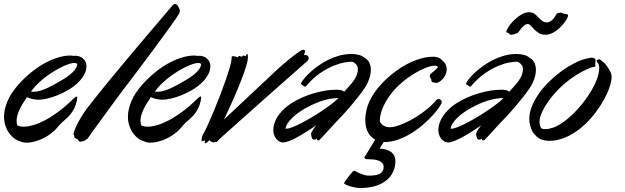

<svg xmlns="http://www.w3.org/2000/svg" viewBox="-70 -696 3126 961"><path d="M314.9 -192.9Q313 -184.6 309.6 -173.3Q306.2 -162.1 299.3 -149.2Q292.5 -136.2 281.7 -122.8Q271 -109.4 254.9 -96.2Q244.6 -87.4 237.8 -80.8Q231 -74.2 226.3 -68.8Q221.7 -63.5 217.8 -58.8Q213.9 -54.2 209.2 -49.1Q204.6 -43.9 198 -38.1Q191.4 -32.2 181.2 -24.9Q169.4 -16.1 155 -8.3Q140.6 -0.5 125 5.4Q109.4 11.2 93.5 14.6Q77.6 18.1 63 18.1Q43.5 18.1 27.8 9.8Q16.1 7.3 2.4 -2.4Q-11.2 -12.2 -22.9 -27.8Q-34.7 -43.5 -42.2 -64.9Q-49.8 -86.4 -49.8 -112.8Q-49.8 -147 -33 -188.5Q-16.1 -230 25.9 -276.9Q59.6 -313.5 94.2 -340.3Q128.9 -367.2 162.4 -384.3Q195.8 -401.4 226.1 -409.7Q256.3 -418 280.8 -418Q286.1 -418 290.8 -417.5Q295.4 -417 299.8 -416Q301.8 -417 306.2 -417Q317.9 -417 328.1 -413.3Q338.4 -409.7 345.9 -402.8Q353.5 -396 358.2 -386.7Q362.8 -377.4 362.8 -366.2Q362.8 -341.8 350.1 -319.8Q337.4 -297.9 316.9 -279.1Q296.4 -260.3 270.5 -245.1Q244.6 -230 217.8 -219.2Q190.9 -208.5 165.8 -202.6Q140.6 -196.8 122.1 -196.8Q107.9 -196.8 91.3 -200.7Q74.7 -204.6 64.9 -210Q39.1 -172.4 26.1 -143.8Q13.2 -115.2 13.2 -91.8Q13.2 -77.6 17.1 -67.9Q28.8 -62 49.8 -62Q69.8 -62 96.2 -69.6Q122.6 -77.1 154.1 -93.5Q185.5 -109.9 221.2 -136Q256.8 -162.1 294.9 -199.2Q301.8 -206.1 306.4 -209.5Q311 -212.9 314 -212.9Q316.9 -212.9 316.9 -207ZM246.1 -298.8Q266.6 -311 280 -322.3Q293.5 -333.5 301.5 -343Q309.6 -352.5 313 -360.6Q316.4 -368.7 316.9 -375Q312.5 -380.9 301.8 -380.9Q291 -380.9 275.1 -375.7Q259.3 -370.6 240.7 -361.6Q222.2 -352.5 201.9 -340.3Q181.6 -328.1 162.4 -313.7Q143.1 -299.3 125.5 -283.2Q107.9 -267.1 95.2 -251Q89.4 -244.6 85 -237.8Q88.9 -236.8 92.5 -236.8Q96.2 -236.8 100.1 -236.8Q125 -236.8 160.6 -252.7Q196.3 -268.6 246.1 -298.8Z M825.7 -655.8Q827.6 -652.8 828.9 -649.9Q830.1 -647 830.1 -643.1Q830.1 -637.7 828.6 -632.8Q827.1 -627.9 824.7 -625Q822.3 -620.1 811.5 -604.2Q800.8 -588.4 783.7 -564.9Q766.6 -541.5 745.4 -512.2Q724.1 -482.9 700.9 -451.7Q677.7 -420.4 654.5 -389.4Q631.3 -358.4 610.6 -330.8Q589.8 -303.2 573.2 -281.5Q556.6 -259.8 546.9 -247.1Q534.2 -230 516.6 -206.3Q499 -182.6 480 -156.7Q460.9 -130.9 442.4 -105.2Q423.8 -79.6 408.7 -58.8Q393.6 -38.1 383.8 -24.4Q374 -10.7 373 -8.8Q370.1 -3.4 368.2 -1.7Q366.2 0 363.8 0H362.8Q362.3 2.4 358.6 4.9Q355 7.3 350.1 9.3Q345.2 11.2 339.8 12.2Q334.5 13.2 331.1 13.2Q327.1 13.2 325.4 11.5Q323.7 9.8 322.5 7.3Q321.3 4.9 320.1 2.9Q318.8 1 315.9 0Q311.5 -2.4 306.6 -4.9Q301.8 -7.3 301.8 -11.2V-14.2Q301.8 -18.1 299.8 -20Q297.9 -22 297.9 -25.9Q298.3 -28.8 301.5 -39.1Q304.7 -49.3 313 -67.1Q321.3 -85 336.2 -110.1Q351.1 -135.3 376 -167Q397.5 -194.8 426.5 -231Q455.6 -267.1 488.8 -307.4Q522 -347.7 557.1 -389.6Q592.3 -431.6 626 -471.7Q659.7 -511.7 689.9 -547.1Q720.2 -582.5 743.2 -609.6Q766.1 -636.7 780.3 -653.3Q794.4 -669.9 795.9 -671.9Q799.8 -675.8 806.2 -675.8Q812 -675.8 816.9 -670.9Q819.3 -668.5 820.3 -667.2Q821.3 -666 821.8 -664.6Q822.3 -663.1 822.8 -661.1Q823.2 -659.2 825.7 -655.8Z M935.1 -192.9Q933.1 -184.6 929.7 -173.3Q926.3 -162.1 919.4 -149.2Q912.6 -136.2 901.9 -122.8Q891.1 -109.4 875 -96.2Q864.7 -87.4 857.9 -80.8Q851.1 -74.2 846.4 -68.8Q841.8 -63.5 837.9 -58.8Q834 -54.2 829.3 -49.1Q824.7 -43.9 818.1 -38.1Q811.5 -32.2 801.3 -24.9Q789.6 -16.1 775.1 -8.3Q760.7 -0.5 745.1 5.4Q729.5 11.2 713.6 14.6Q697.8 18.1 683.1 18.1Q663.6 18.1 647.9 9.8Q636.2 7.3 622.6 -2.4Q608.9 -12.2 597.2 -27.8Q585.4 -43.5 577.9 -64.9Q570.3 -86.4 570.3 -112.8Q570.3 -147 587.2 -188.5Q604 -230 646 -276.9Q679.7 -313.5 714.4 -340.3Q749 -367.2 782.5 -384.3Q815.9 -401.4 846.2 -409.7Q876.5 -418 900.9 -418Q906.2 -418 910.9 -417.5Q915.5 -417 919.9 -416Q921.9 -417 926.3 -417Q938 -417 948.2 -413.3Q958.5 -409.7 966.1 -402.8Q973.6 -396 978.3 -386.7Q982.9 -377.4 982.9 -366.2Q982.9 -341.8 970.2 -319.8Q957.5 -297.9 937 -279.1Q916.5 -260.3 890.6 -245.1Q864.7 -230 837.9 -219.2Q811 -208.5 785.9 -202.6Q760.7 -196.8 742.2 -196.8Q728 -196.8 711.4 -200.7Q694.8 -204.6 685.1 -210Q659.2 -172.4 646.2 -143.8Q633.3 -115.2 633.3 -91.8Q633.3 -77.6 637.2 -67.9Q648.9 -62 669.9 -62Q689.9 -62 716.3 -69.6Q742.7 -77.1 774.2 -93.5Q805.7 -109.9 841.3 -136Q877 -162.1 915 -199.2Q921.9 -206.1 926.5 -209.5Q931.2 -212.9 934.1 -212.9Q937 -212.9 937 -207ZM866.2 -298.8Q886.7 -311 900.1 -322.3Q913.6 -333.5 921.6 -343Q929.7 -352.5 933.1 -360.6Q936.5 -368.7 937 -375Q932.6 -380.9 921.9 -380.9Q911.1 -380.9 895.3 -375.7Q879.4 -370.6 860.8 -361.6Q842.3 -352.5 822 -340.3Q801.8 -328.1 782.5 -313.7Q763.2 -299.3 745.6 -283.2Q728 -267.1 715.3 -251Q709.5 -244.6 705.1 -237.8Q709 -236.8 712.6 -236.8Q716.3 -236.8 720.2 -236.8Q745.1 -236.8 780.8 -252.7Q816.4 -268.6 866.2 -298.8Z M1474.1 -410.2Q1475.1 -409.2 1475.1 -405.8Q1475.1 -401.9 1472.9 -397Q1470.7 -392.1 1465.8 -388.2Q1458 -381.3 1435.5 -361.6Q1413.1 -341.8 1381.3 -313.7Q1349.6 -285.6 1311.5 -252.2Q1273.4 -218.8 1234.9 -184.3Q1196.3 -149.9 1159.7 -117.2Q1123 -84.5 1094 -58.6Q1064.9 -32.7 1046.1 -15.9Q1027.3 1 1024.9 3.9Q1019 10.7 1016.8 12.9Q1014.6 15.1 1013.2 15.1Q1012.2 15.1 1011.5 14.6Q1010.7 14.2 1009.3 14.2Q1005.9 14.2 1003.7 15.6Q1001.5 17.1 999 17.1Q997.6 17.1 996.6 16.6Q995.6 16.1 994.1 15.1Q991.7 13.7 990 13.4Q988.3 13.2 986.6 12.7Q984.9 12.2 982.9 10.7Q981 9.3 979 5.9H978Q976.6 5.9 972.9 10.7Q969.2 15.6 963.9 18.1Q959.5 21 957 21Q954.1 21 954.1 17.1Q954.1 15.6 955.1 12.9Q956.1 10.3 956.1 7.8Q956.1 7.3 955.6 6.8H955.1Q952.6 6.8 948.7 9Q944.8 11.2 941.9 11.2Q940.4 11.2 939.7 9.8Q939 8.3 939 2.9Q940.4 -3.9 941.2 -10Q941.9 -16.1 945.8 -22Q956.1 -40 970.5 -71.8Q984.9 -103.5 1000.7 -141.4Q1016.6 -179.2 1032 -219.5Q1047.4 -259.8 1059.8 -295.7Q1072.3 -331.5 1080.3 -359.4Q1088.4 -387.2 1088.9 -399.9Q1088.9 -409.2 1090.3 -412.1Q1091.8 -415 1095.2 -415Q1098.1 -415 1101.6 -414.1Q1105 -413.1 1107.9 -413.1Q1111.8 -413.1 1113.8 -411.1Q1115.7 -409.2 1118.2 -409.2Q1120.1 -409.2 1124 -414.1Q1125 -415.5 1126 -415.8Q1127 -416 1127.9 -416Q1130.9 -416 1133.5 -414.1Q1136.2 -412.1 1139.2 -412.1Q1141.6 -412.1 1143.1 -415Q1144.5 -418 1147.9 -418Q1150.9 -418 1153.8 -416.5Q1156.7 -415 1159.2 -415Q1161.1 -415 1161.1 -417Q1161.1 -419.4 1162.8 -422.6Q1164.6 -425.8 1167 -425.8Q1168.5 -425.8 1169.7 -422.1Q1170.9 -418.5 1170.9 -408.2Q1170.9 -396.5 1164.8 -374.5Q1158.7 -352.5 1148.7 -324.7Q1138.7 -296.9 1126 -265.6Q1113.3 -234.4 1099.9 -203.9Q1086.4 -173.3 1073.7 -145.8Q1061 -118.2 1051.3 -98.1L1326.2 -356Q1346.2 -374 1365.5 -389.9Q1384.8 -405.8 1400.6 -418Q1416.5 -430.2 1427.7 -437.5Q1439 -444.8 1442.9 -445.8Q1444.3 -445.8 1445.8 -446.3Q1447.3 -446.8 1448.2 -446.8Q1452.6 -446.8 1454.8 -444.3Q1457 -441.9 1457 -439Q1457 -437.5 1456.5 -436.5Q1456.1 -435.5 1456.1 -434.1Q1454.6 -430.2 1453.4 -427.2Q1452.1 -424.3 1452.1 -422.9Q1452.1 -421.4 1453.6 -420.7Q1455.1 -419.9 1461.9 -419.9Q1468.8 -419.9 1470.2 -416.3Q1471.7 -412.6 1474.1 -410.2Z M1756.8 -257.8Q1741.2 -234.4 1722.7 -210.9Q1704.1 -187.5 1686.8 -167Q1669.4 -146.5 1655.3 -130.9Q1641.1 -115.2 1633.8 -107.9Q1621.6 -95.2 1607.4 -80.1Q1593.3 -64.9 1580.3 -50.8Q1567.4 -36.6 1556.6 -24.7Q1545.9 -12.7 1540 -6.8Q1532.2 1.5 1529.1 4.2Q1525.9 6.8 1522.9 6.8Q1522 6.8 1521 6.3Q1520 5.9 1519 5.9Q1516.1 5.9 1516.1 2.9Q1516.1 -2 1518.1 -3.9Q1513.7 -1 1511 1Q1508.3 2.9 1502 2.9Q1495.1 2.9 1491.9 -4.4Q1488.8 -11.7 1487.8 -18.1Q1486.8 -20 1486.8 -22.9Q1486.8 -29.8 1491.9 -39.3Q1497.1 -48.8 1512.2 -68.8Q1490.2 -53.2 1466.3 -38.1Q1442.4 -22.9 1419.9 -10.5Q1397.5 2 1378.4 9.5Q1359.4 17.1 1346.2 17.1Q1335 16.6 1326.2 11Q1317.4 5.4 1311 -3.2Q1304.7 -11.7 1301.3 -22.5Q1297.9 -33.2 1297.9 -44.9Q1298.8 -74.2 1311.8 -98.9Q1324.7 -123.5 1345 -144Q1365.2 -164.6 1390.6 -180.4Q1416 -196.3 1442.6 -208Q1469.2 -219.7 1494.6 -227.3Q1520 -234.9 1540 -238.8Q1563.5 -243.7 1581.5 -245.4Q1599.6 -247.1 1612.8 -247.1Q1643.6 -247.1 1652.8 -236.8Q1661.1 -246.6 1669.2 -255.1Q1677.2 -263.7 1684.1 -272Q1704.6 -295.4 1712.9 -314.7Q1721.2 -334 1721.2 -348.1Q1721.2 -355 1719.7 -360.8Q1718.3 -366.7 1714.8 -371.1Q1709 -377.9 1702.4 -382.6Q1695.8 -387.2 1689 -387.2Q1678.2 -387.2 1654.3 -383.3Q1630.4 -379.4 1599.1 -366.7Q1567.9 -354 1532.7 -330.3Q1497.6 -306.6 1463.9 -267.1Q1459 -262.2 1457 -262.2Q1454.6 -262.2 1451.9 -264.4Q1449.2 -266.6 1445.8 -269Q1441.9 -270.5 1439.5 -272.2Q1437 -273.9 1437 -276.9Q1437 -280.8 1439.9 -285.2Q1443.8 -292.5 1455.1 -305.9Q1466.3 -319.3 1483.4 -335Q1500.5 -350.6 1522.9 -366.7Q1545.4 -382.8 1571.8 -396Q1598.1 -409.2 1627.9 -417.5Q1657.7 -425.8 1689.9 -425.8Q1708.5 -425.8 1726.6 -421.1Q1744.6 -416.5 1755.9 -405.8Q1771.5 -397.5 1778.8 -381.6Q1786.1 -365.7 1786.1 -347.2Q1786.1 -324.2 1777.8 -300.5Q1769.5 -276.9 1756.8 -257.8ZM1482.9 -167Q1452.1 -151.9 1429.4 -136Q1406.7 -120.1 1391.6 -105.2Q1376.5 -90.3 1368.4 -76.9Q1360.4 -63.5 1358.9 -53.2Q1359.9 -51.8 1364.3 -51.8Q1373.5 -51.8 1392.3 -58.8Q1411.1 -65.9 1434.8 -78.1Q1458.5 -90.3 1485.4 -106Q1512.2 -121.6 1537.8 -138.7Q1563.5 -155.8 1586.2 -172.9Q1608.9 -189.9 1624 -205.1Q1594.7 -205.1 1561 -196.8Q1527.3 -188.5 1482.9 -167Z M2141.1 -184.1Q2141.1 -178.7 2130.1 -161.9Q2119.1 -145 2099.4 -122.8Q2079.6 -100.6 2052.2 -76.2Q2024.9 -51.8 1992.7 -31.5Q1960.4 -11.2 1924.1 2.2Q1887.7 15.6 1850.1 15.1L1830.1 47.9Q1851.1 48.8 1866.2 54Q1881.3 59.1 1890.9 67.4Q1900.4 75.7 1904.8 86.7Q1909.2 97.7 1909.2 109.9Q1909.2 140.1 1897.2 164.8Q1885.3 189.5 1862.8 207.5Q1840.3 225.6 1807.4 235.4Q1774.4 245.1 1732.9 245.1Q1721.2 245.1 1707 242.4Q1692.9 239.7 1680.7 235.8Q1668.5 231.9 1660.4 227.8Q1652.3 223.6 1652.3 220.2V219.7Q1652.3 219.7 1653.3 217.8Q1654.3 215.8 1661.1 206.3Q1668 196.8 1676 186Q1684.1 175.3 1691.9 166.7Q1699.7 158.2 1703.1 158.2Q1704.6 158.2 1711.4 162.1Q1718.3 166 1728.5 170.7Q1738.8 175.3 1751.2 179.2Q1763.7 183.1 1775.9 183.1Q1789.6 183.1 1803 181.6Q1816.4 180.2 1826.9 175.8Q1837.4 171.4 1843.8 162.6Q1850.1 153.8 1850.1 139.2Q1850.1 126.5 1842.3 118.9Q1834.5 111.3 1823.2 107.4Q1812 103.5 1799.6 102.3Q1787.1 101.1 1777.3 101.1Q1773.9 101.1 1769.8 100.8Q1765.6 100.6 1762.2 99.9Q1758.8 99.1 1756.3 97.4Q1753.9 95.7 1753.9 92.8Q1753.9 89.8 1757.3 85.9L1808.1 2.9Q1797.4 -2.9 1787.4 -12.7Q1777.3 -22.5 1772 -33.2Q1766.1 -43 1762.2 -59.3Q1758.3 -75.7 1758.3 -97.2Q1758.3 -120.6 1765.1 -148.9Q1772 -177.2 1789.6 -208.7Q1807.1 -240.2 1837.4 -273.9Q1867.7 -307.6 1914.1 -341.8Q1939 -360.4 1963.9 -373.5Q1988.8 -386.7 2012.5 -395.3Q2036.1 -403.8 2057.1 -408Q2078.1 -412.1 2095.2 -412.1Q2119.6 -412.1 2132.3 -403.8Q2136.7 -399.9 2140.6 -396.5Q2144.5 -393.1 2147 -390.1Q2156.2 -383.3 2161.1 -371.6Q2166 -359.9 2166 -351.1Q2166 -335.9 2159.2 -320.8Q2152.3 -305.7 2143.1 -297.9Q2134.3 -289.6 2126.5 -285.2Q2118.7 -280.8 2113.3 -280.8Q2111.8 -281.7 2107.9 -282Q2104 -282.2 2099.9 -283.2Q2095.7 -284.2 2092.3 -286.6Q2088.9 -289.1 2088.9 -293.9Q2088.9 -300.8 2085 -305.7Q2081.1 -310.5 2081.1 -315.9Q2081.1 -322.8 2088.9 -329.1Q2096.7 -335.9 2106.7 -344Q2116.7 -352.1 2122.1 -360.8Q2117.7 -367.2 2105 -367.2Q2085.4 -367.2 2050.8 -352.3Q2016.1 -337.4 1972.2 -307.1Q1947.8 -290 1922.6 -265.9Q1897.5 -241.7 1877.2 -212.6Q1856.9 -183.6 1844 -151.9Q1831.1 -120.1 1831.1 -88.9Q1836.9 -74.7 1850.3 -66.9Q1863.8 -59.1 1882.3 -59.1Q1888.2 -59.1 1894.8 -60.3Q1901.4 -61.5 1908.2 -63Q1930.7 -68.8 1958.7 -81.5Q1986.8 -94.2 2015.1 -112.1Q2043.5 -129.9 2069.3 -151.1Q2095.2 -172.4 2113.3 -194.8Q2117.7 -200.2 2125 -200.2Q2131.3 -200.2 2136.2 -196.3Q2141.1 -192.4 2141.1 -184.1Z M2583 -257.8Q2567.4 -234.4 2548.8 -210.9Q2530.3 -187.5 2512.9 -167Q2495.6 -146.5 2481.4 -130.9Q2467.3 -115.2 2460 -107.9Q2447.8 -95.2 2433.6 -80.1Q2419.4 -64.9 2406.5 -50.8Q2393.6 -36.6 2382.8 -24.7Q2372.1 -12.7 2366.2 -6.8Q2358.4 1.5 2355.2 4.2Q2352.1 6.8 2349.1 6.8Q2348.1 6.8 2347.2 6.3Q2346.2 5.9 2345.2 5.9Q2342.3 5.9 2342.3 2.9Q2342.3 -2 2344.2 -3.9Q2339.8 -1 2337.2 1Q2334.5 2.9 2328.1 2.9Q2321.3 2.9 2318.1 -4.4Q2314.9 -11.7 2314 -18.1Q2313 -20 2313 -22.9Q2313 -29.8 2318.1 -39.3Q2323.2 -48.8 2338.4 -68.8Q2316.4 -53.2 2292.5 -38.1Q2268.6 -22.9 2246.1 -10.5Q2223.6 2 2204.6 9.5Q2185.5 17.1 2172.4 17.1Q2161.1 16.6 2152.3 11Q2143.6 5.4 2137.2 -3.2Q2130.9 -11.7 2127.4 -22.5Q2124 -33.2 2124 -44.9Q2125 -74.2 2137.9 -98.9Q2150.9 -123.5 2171.1 -144Q2191.4 -164.6 2216.8 -180.4Q2242.2 -196.3 2268.8 -208Q2295.4 -219.7 2320.8 -227.3Q2346.2 -234.9 2366.2 -238.8Q2389.6 -243.7 2407.7 -245.4Q2425.8 -247.1 2439 -247.1Q2469.7 -247.1 2479 -236.8Q2487.3 -246.6 2495.4 -255.1Q2503.4 -263.7 2510.3 -272Q2530.8 -295.4 2539.1 -314.7Q2547.4 -334 2547.4 -348.1Q2547.4 -355 2545.9 -360.8Q2544.4 -366.7 2541 -371.1Q2535.2 -377.9 2528.6 -382.6Q2522 -387.2 2515.1 -387.2Q2504.4 -387.2 2480.5 -383.3Q2456.5 -379.4 2425.3 -366.7Q2394 -354 2358.9 -330.3Q2323.7 -306.6 2290 -267.1Q2285.2 -262.2 2283.2 -262.2Q2280.8 -262.2 2278.1 -264.4Q2275.4 -266.6 2272 -269Q2268.1 -270.5 2265.6 -272.2Q2263.2 -273.9 2263.2 -276.9Q2263.2 -280.8 2266.1 -285.2Q2270 -292.5 2281.2 -305.9Q2292.5 -319.3 2309.6 -335Q2326.7 -350.6 2349.1 -366.7Q2371.6 -382.8 2397.9 -396Q2424.3 -409.2 2454.1 -417.5Q2483.9 -425.8 2516.1 -425.8Q2534.7 -425.8 2552.7 -421.1Q2570.8 -416.5 2582 -405.8Q2597.7 -397.5 2605 -381.6Q2612.3 -365.7 2612.3 -347.2Q2612.3 -324.2 2604 -300.5Q2595.7 -276.9 2583 -257.8ZM2309.1 -167Q2278.3 -151.9 2255.6 -136Q2232.9 -120.1 2217.8 -105.2Q2202.6 -90.3 2194.6 -76.9Q2186.5 -63.5 2185.1 -53.2Q2186 -51.8 2190.4 -51.8Q2199.7 -51.8 2218.5 -58.8Q2237.3 -65.9 2261 -78.1Q2284.7 -90.3 2311.5 -106Q2338.4 -121.6 2364 -138.7Q2389.6 -155.8 2412.4 -172.9Q2435.1 -189.9 2450.2 -205.1Q2420.9 -205.1 2387.2 -196.8Q2353.5 -188.5 2309.1 -167ZM2735.8 -632.8Q2742.2 -632.8 2745.8 -629.9Q2749.5 -627 2756.8 -627Q2761.7 -627 2767.3 -625.5Q2772.9 -624 2772.9 -617.7Q2772.9 -612.8 2768.6 -604Q2764.2 -595.2 2756.3 -584.7Q2748.5 -574.2 2737.8 -563Q2727.1 -551.8 2714.8 -542.7Q2702.6 -533.7 2688.7 -527.8Q2674.8 -522 2661.1 -522Q2640.6 -522 2627.2 -530.3Q2613.8 -538.6 2604 -548.8Q2594.2 -559.1 2586.9 -567.4Q2579.6 -575.7 2571.8 -575.7Q2562.5 -575.7 2554 -568.6Q2545.4 -561.5 2538.3 -552.7Q2531.2 -543.9 2525.9 -536.6Q2520.5 -529.3 2517.1 -528.8Q2509.3 -527.8 2503.4 -524.9Q2497.6 -522 2486.8 -522Q2484.4 -522 2482.4 -523.7Q2480.5 -525.4 2478.8 -527.3Q2477.1 -529.3 2474.6 -531Q2472.2 -532.7 2468.8 -532.7Q2463.9 -532.7 2463.9 -535.6Q2463.9 -538.1 2464.8 -540.8Q2465.8 -543.5 2466.8 -545.9Q2471.2 -557.6 2483.2 -572.8Q2495.1 -587.9 2510.5 -601.8Q2525.9 -615.7 2543.5 -625.2Q2561 -634.8 2577.1 -634.8Q2594.7 -634.8 2605.5 -626.7Q2616.2 -618.7 2625 -609.1Q2633.8 -599.6 2643.3 -591.8Q2652.8 -584 2668 -584Q2679.2 -584 2691.2 -593.8Q2703.1 -603.5 2712.9 -622.1Q2716.8 -627.9 2721.9 -630.4Q2727.1 -632.8 2735.8 -632.8Z M2910.2 -368.2Q2910.2 -363.8 2908 -362.3Q2905.8 -360.8 2902.3 -360.4Q2898.9 -359.9 2894.3 -359.4Q2889.6 -358.9 2885.3 -356.9Q2847.2 -341.3 2814.7 -320.8Q2782.2 -300.3 2755.9 -277.6Q2729.5 -254.9 2708.5 -231.2Q2687.5 -207.5 2672.4 -185.5Q2657.2 -163.6 2647.7 -144.5Q2638.2 -125.5 2634.3 -111.8Q2631.8 -104.5 2631.1 -98.4Q2630.4 -92.3 2630.4 -85.9Q2630.4 -62.5 2642.1 -51.8Q2647 -50.3 2651.4 -50Q2655.8 -49.8 2660.2 -49.8Q2676.8 -49.8 2697.8 -56.9Q2718.8 -64 2743.4 -80.6Q2768.1 -97.2 2796.1 -123.8Q2824.2 -150.4 2854.5 -189.9Q2876.5 -218.8 2890.9 -243.9Q2905.3 -269 2913.8 -289.8Q2922.4 -310.5 2925.8 -326.7Q2929.2 -342.8 2929.2 -354Q2929.2 -363.8 2927.5 -369.9Q2925.8 -376 2923.3 -378.9Q2916.5 -387.2 2916.5 -391.1Q2916.5 -393.6 2918.2 -394.8Q2919.9 -396 2922.4 -397Q2924.8 -397 2924.8 -398.4Q2924.8 -399.9 2927.2 -399.9Q2928.2 -399.9 2930.7 -398.9Q2933.1 -397.9 2938.5 -394Q2944.3 -389.6 2950 -385Q2955.6 -380.4 2961.4 -373.5Q2967.3 -366.7 2973.6 -356.9Q2980 -347.2 2987.3 -332Q2988.8 -328.1 2990 -323Q2991.2 -317.9 2991.2 -311Q2991.2 -291 2981.7 -262Q2972.2 -232.9 2954.6 -200.4Q2937 -168 2912.4 -134.8Q2887.7 -101.6 2857.2 -73Q2826.7 -44.4 2791.3 -23.7Q2755.9 -2.9 2717.3 4.9Q2707.5 7.3 2698.2 8.1Q2689 8.8 2681.2 8.8Q2652.3 8.8 2634.8 0Q2617.2 -8.8 2608.4 -21Q2600.1 -27.8 2594.2 -39.3Q2588.4 -50.8 2584.5 -64.9Q2579.1 -82.5 2579.1 -100.1Q2579.1 -132.3 2592.8 -165.5Q2606.4 -198.7 2629.2 -230.2Q2651.9 -261.7 2681.2 -290Q2710.4 -318.4 2741.9 -341.1Q2773.4 -363.8 2804.7 -379.6Q2835.9 -395.5 2862.3 -401.9Q2869.6 -403.3 2877.4 -405.3Q2885.3 -407.2 2892.1 -407.2Q2905.8 -407.2 2910.2 -398.9Q2911.1 -397 2911.1 -393.1Q2911.1 -389.2 2910.2 -385.5Q2909.2 -381.8 2909.2 -375Q2909.2 -373.5 2909.7 -372.1Q2910.2 -370.6 2910.2 -368.2Z"/></svg>

Font: Oregano
Style: Italic
Weight: 400
Italic angle: -12°
Designer: Astigmatic (AOETI)
Foundry: Astigmatic (AOETI)
Version: Version 1.000